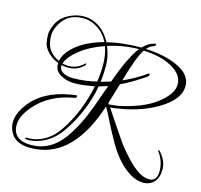

<svg xmlns="http://www.w3.org/2000/svg" viewBox="-99 -697 927 884"><g transform="rotate(15 365.0 -254.5)"><path d="M327 -291Q267 -280 231 -280Q195 -280 164.5 -297.5Q134 -315 136 -351Q107 -362 86 -383.5Q65 -405 61 -425.5Q57 -446 57 -467Q57 -488 72 -519Q87 -550 120 -568Q157 -589 196.5 -589Q236 -589 270.5 -565.5Q305 -542 326 -501Q401 -519 488 -519Q514 -546 543 -552Q550 -553 550 -548Q548 -541 536.5 -538Q525 -535 509 -518Q605 -514 667.5 -483Q730 -452 730 -400Q730 -335 639 -281.5Q548 -228 420 -215Q429 -202 463.5 -150Q498 -98 514.5 -74.5Q531 -51 561 -18Q629 58 678 58Q716 58 716 10Q716 -38 687 -77Q683 -83 687 -83Q691 -83 695 -78Q727 -41 727 -2Q727 37 707.5 58.5Q688 80 656 80Q609 80 559 36Q512 -5 472 -80Q457 -106 435 -150Q413 -194 402 -213H400L391 -186Q301 60 113 60Q34 60 12 3Q5 -15 5 -34Q5 -74 37 -118Q98 -203 227 -225L254 -229Q260 -230 260 -224Q259 -218 253 -216Q134 -197 66 -117Q25 -68 25 -26Q25 -15 27 -5Q40 46 112 46Q205 46 266 -39Q313 -106 347 -199L386 -308L344 -295Q322 -173 249 -65Q219 -21 177.5 3Q136 27 91 27Q88 27 83 26.5Q78 26 79.5 22Q81 18 84.5 18.5Q88 19 91 19Q134 19 172.5 -4Q211 -27 238 -70Q301 -165 327 -291ZM502 -508Q476 -471 442 -350Q500 -376 545 -408Q557 -417 557 -409Q557 -401 547 -395Q486 -353 436 -330Q424 -288 407 -233L411 -227Q454 -232 455 -232Q568 -256 628 -302Q693 -351 693 -397.5Q693 -444 639 -474.5Q585 -505 502 -508ZM194 -580Q116 -580 83 -510Q72 -486 72 -467Q72 -448 75 -434Q84 -385 137 -361Q144 -401 190.5 -439Q237 -477 317 -499Q298 -537 265 -558.5Q232 -580 194 -580ZM332 -315Q338 -354 338 -397.5Q338 -441 324 -482Q257 -459 211 -422.5Q165 -386 156 -354Q171 -350 185 -350Q226 -350 256 -380Q261 -385 262 -378L261 -374Q229 -342 186 -342Q171 -342 154 -346Q151 -321 178 -309Q195 -301 218 -301Q276 -301 332 -315ZM333 -485Q352 -440 352 -395.5Q352 -351 347 -318Q367 -323 394 -332Q439 -459 479 -509Q402 -508 333 -485Z"/></g></svg>

Font: Lovers Quarrel
Style: Regular
Weight: 400
Designer: Robert E. Leuschke
Foundry: Robert E. Leuschke
Version: Version 1.001